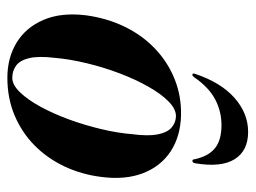

<svg xmlns="http://www.w3.org/2000/svg" viewBox="-104 -564 677 508"><g transform="rotate(90 234.0 -309.5)"><path d="M284.5 -450.5Q340.5 -449 380 -423Q419.5 -397 437.8 -349.8Q456 -302.5 447.5 -238.5Q441 -187 419.8 -142Q398.5 -97 364.5 -63.2Q330.5 -29.5 285 -10.2Q239.5 9 185 9Q132.5 9 92.2 -15.5Q52 -40 32 -86.8Q12 -133.5 20 -199Q27.5 -254.5 50 -301Q72.5 -347.5 107.8 -381.2Q143 -415 188 -433.2Q233 -451.5 284.5 -450.5ZM185.5 -4Q204 -4 223.8 -24.5Q243.5 -45 262 -79Q280.5 -113 295.8 -154.8Q311 -196.5 321.2 -239.8Q331.5 -283 334.5 -321.5Q340 -363 335.2 -388Q330.5 -413 318 -424.5Q305.5 -436 288.5 -437Q269 -438 248.5 -418Q228 -398 208.8 -364Q189.5 -330 173.5 -287.8Q157.5 -245.5 146.8 -201Q136 -156.5 132.5 -116Q127.5 -73.5 133.2 -49Q139 -24.5 153 -14.2Q167 -4 185.5 -4ZM310.5 -557.5Q274.5 -557.5 242.8 -541Q211 -524.5 184 -485.5Q180.5 -480.5 177.5 -480.5Q175 -480.5 174.2 -482.2Q173.5 -484 175 -488Q198 -556.5 238.8 -592.2Q279.5 -628 328.5 -628Q378.5 -628 400.8 -592.2Q423 -556.5 411.5 -488Q411 -484 409 -482.2Q407 -480.5 405 -480.5Q401.5 -480.5 401 -485.5Q393.5 -522 372.2 -539.8Q351 -557.5 310.5 -557.5Z"/></g></svg>

Font: Fraunces 120pt SemiBold
Style: Italic
Weight: 600
Italic angle: -16°
Version: Version 1.000;[b76b70a41]